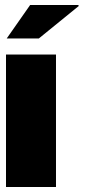

<svg xmlns="http://www.w3.org/2000/svg" viewBox="-20 -745 338 765"><path d="M134.8 -591.8H6.8L100.1 -725.1H292L293.9 -721.2ZM3.9 0V-527.8H203.1V0Z"/></svg>

Font: Archivo-RBTV
Style: Regular
Weight: 500
Designer: Hector Gatti
Foundry: Hector Gatti
Version: ""